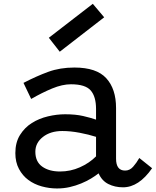

<svg xmlns="http://www.w3.org/2000/svg" viewBox="-20 -998 838 1032"><path d="M478.8 -977.5 540 -905 301.2 -720 242.5 -795ZM641.2 8.8Q597.5 8.8 562.5 -8.8Q527.5 -26.2 510 -66.2Q492.5 -52.5 468.8 -38.1Q445 -23.8 416.2 -11.9Q387.5 0 355 7.5Q322.5 15 286.2 15Q245 15 204.4 3.8Q163.8 -7.5 132.5 -30.6Q101.2 -53.8 81.9 -90Q62.5 -126.2 62.5 -175Q62.5 -232.5 87.5 -272.5Q112.5 -312.5 151.2 -336.9Q190 -361.2 237.5 -372.5Q285 -383.8 330 -383.8Q386.2 -383.8 426.9 -374.4Q467.5 -365 496.2 -355V-412.5Q496.2 -478.8 467.5 -511.9Q438.8 -545 361.2 -545Q315 -545 260.6 -522.5Q206.2 -500 147.5 -466.2L106.2 -552.5Q176.2 -588.8 239.4 -611.9Q302.5 -635 380 -635Q498.8 -635 551.2 -577.5Q603.8 -520 603.8 -417.5V-145Q603.8 -81.2 652.5 -81.2Q677.5 -81.2 695.6 -101.9Q713.8 -122.5 728.8 -148.8L797.5 -93.8Q726.2 8.8 641.2 8.8ZM170 -182.5Q170 -128.8 206.9 -102.5Q243.8 -76.2 302.5 -76.2Q358.8 -76.2 409.4 -98.8Q460 -121.2 496.2 -157.5V-262.5Q457.5 -275 408.1 -284.4Q358.8 -293.8 315 -293.8Q251.2 -293.8 210.6 -261.9Q170 -230 170 -182.5Z"/></svg>

Font: Abordage
Style: Regular
Weight: 400
Designer: Ange Degheest & Eugénie Bidaut
Foundry: Velvetyne Type Foundry
Version: Version 1.000;FEAKit 1.0